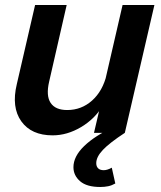

<svg xmlns="http://www.w3.org/2000/svg" viewBox="-20 -530 644 766"><path d="M190 10Q105 10 65 -46Q25 -102 47 -194L120 -510H246L176 -204Q163 -148 182 -119.5Q201 -91 248 -91Q305 -91 347.5 -129Q390 -167 406 -234L391 -110Q359 -56 303.5 -23Q248 10 190 10ZM355 0 383 -120H379L469 -510H596L478 0ZM380 216Q326 216 299.5 193Q273 170 273 137Q273 94 316 52.5Q359 11 434 -23L478 0Q417 40 390.5 68Q364 96 364 121Q364 134 371.5 141.5Q379 149 394 149Q408 149 426 139L440 202Q426 210 411.5 213Q397 216 380 216Z"/></svg>

Font: Instrument Sans SemiBold
Style: Italic
Weight: 600
Italic angle: -13°
Designer: Rodrigo Fuenzalida
Foundry: fragTYPE
Version: Version 1.000;gftools[0.9.28]